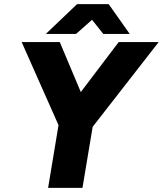

<svg xmlns="http://www.w3.org/2000/svg" viewBox="-20 -902 782 922"><path d="M261 -301 84 -700H267L368 -460L550 -700H742L425 -293L376 0H211ZM350 -882H502L603 -739H476L422 -807L345 -739H200Z"/></svg>

Font: Oak Sans ExtraBold
Style: Italic
Weight: 800
Italic angle: -9.49998°
Foundry: Erik Kennedy, Walven
Version: Version 1.000